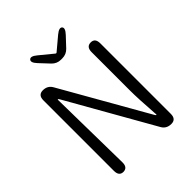

<svg xmlns="http://www.w3.org/2000/svg" viewBox="-253 -1079 1225 1225"><g transform="rotate(-45 359.0 -467.0)"><path d="M141 0Q102 0 102 -48V-684Q102 -732 145 -732Q187 -732 207 -697L537 -118Q543 -108 545.5 -108Q548 -108 548 -113L547 -126Q537 -267 537 -336V-684Q537 -732 577 -732Q616 -732 616 -684V-48Q616 0 573 0Q530 0 510 -35L181 -614Q175 -624 172.5 -624Q170 -624 170 -619L179 -49Q180 -1 141 0ZM365 -788Q329 -788 304 -814L244 -878Q212 -912 227 -928Q242 -944 278 -914L367 -841Q373 -836 378 -841L465 -914Q501 -944 516 -928Q530 -912 498 -878L438 -814Q413 -788 377 -788Z"/></g></svg>

Font: Resource Han Rounded KR Normal
Style: Regular
Weight: 350
Designer: Cyano Hao (round all glyphs); Ryoko NISHIZUKA 西塚涼子 (kana, bopomofo & ideographs); Paul D. Hunt (Latin, Greek & Cyrillic)
Foundry: Cyano Hao
Version: 0.990